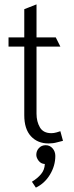

<svg xmlns="http://www.w3.org/2000/svg" viewBox="-20 -643 338 878"><path d="M256 -430H147V-123Q147 -87 162.5 -60.5Q178 -34 215 -34Q226 -34 238.5 -37.5Q251 -41 256 -43L268 1Q258 3 240.5 8Q223 13 202 13Q152 13 121.5 -20Q91 -53 91 -116V-430H19V-472H91V-601L147 -623V-472H235ZM233 70Q233 115 208.5 155.5Q184 196 144 215L126 188Q151 173 167.5 153.5Q184 134 185 107Q167 106 156.5 92Q146 78 146 65Q146 47 158 34Q170 21 189 21Q208 21 220.5 35.5Q233 50 233 70Z"/></svg>

Font: Palanquin ExtraLight
Style: Regular
Weight: 275
Designer: Pria Ravichandran
Version: Version 1.001